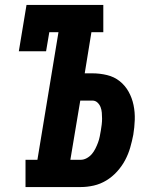

<svg xmlns="http://www.w3.org/2000/svg" viewBox="-20 -755 640 775"><path d="M83 0V-110H131L216 -625H179L166 -548H56L87 -735H397V-625H349L322 -459H353Q383 -459 412 -452Q441 -445 463 -427.5Q485 -410 499 -385Q513 -360 519 -331Q525 -302 524 -271.5Q523 -241 518 -211Q513 -185 505.5 -159Q498 -133 485 -108.5Q472 -84 452.5 -62.5Q433 -41 409 -26.5Q385 -12 358.5 -6Q332 0 306 0ZM306 -110Q318 -110 330 -116.5Q342 -123 350.5 -133Q359 -143 365 -155Q371 -167 375.5 -179Q380 -191 382.5 -203.5Q385 -216 387 -228Q389 -240 390.5 -252Q392 -264 392 -276Q392 -288 391 -300Q390 -312 386 -322.5Q382 -333 373.5 -341Q365 -349 353 -349H304L264 -110Z"/></svg>

Font: Iosevka Etoile XBdObl
Style: Regular
Weight: 800
Italic angle: -9°
Designer: Belleve Invis
Foundry: Belleve Invis
Version: Version 15.5.2; ttfautohint (v1.8.4)